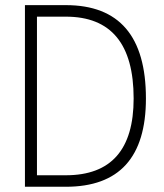

<svg xmlns="http://www.w3.org/2000/svg" viewBox="-20 -713 626 733"><path d="M75.2 0V-693.4H231.4Q537.1 -693.4 537.1 -336.9Q537.1 0 231.4 0ZM121.1 -43.9H231.4Q490.2 -43.9 490.2 -336.9Q490.2 -649.4 231.4 -649.4H121.1Z"/></svg>

Font: Cascadia Mono NF ExtraLight
Style: Regular
Weight: 200
Monospace: yes
Designer: Aaron Bell
Foundry: Saja Typeworks
Version: Version 2404.023; ttfautohint (v1.8.4)